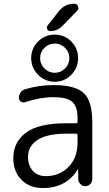

<svg xmlns="http://www.w3.org/2000/svg" viewBox="-20 -999 573 1007"><path d="M307.6 -863.3Q281.2 -835.9 244.1 -835.9Q232.4 -835.9 227.5 -846.2Q222.7 -856.4 229.5 -865.2L288.1 -939.5Q319.3 -979.5 370.1 -979.5Q383.8 -979.5 389.2 -965.8Q394.5 -952.1 385.7 -943.4ZM378.9 -352.5Q386.7 -352.5 386.7 -359.4V-379.9Q386.7 -440.4 358.9 -464.8Q331.1 -489.3 259.8 -489.3Q190.4 -489.3 111.3 -462.9Q99.6 -459 89.4 -466.3Q79.1 -473.6 79.1 -486.3Q79.1 -502 88.4 -514.6Q97.7 -527.3 112.3 -531.2Q185.5 -552.7 259.8 -552.7Q375 -552.7 419.4 -510.7Q463.9 -468.8 463.9 -359.4V-58.6Q463.9 -43.9 453.1 -33.2Q442.4 -22.5 427.7 -22.5Q413.1 -22.5 402.3 -33.2Q391.6 -43.9 390.6 -58.6L389.6 -110.4Q389.6 -111.3 388.7 -111.3Q387.7 -111.3 387.7 -110.4Q328.1 -12.7 204.1 -12.7Q135.7 -12.7 92.8 -55.7Q49.8 -98.6 49.8 -169.9Q49.8 -252.9 115.7 -302.7Q181.6 -352.5 327.1 -352.5ZM386.7 -291Q386.7 -297.9 378.9 -297.9H327.1Q228.5 -297.9 177.7 -265.6Q127 -233.4 127 -175.8Q127 -130.9 152.3 -103Q177.7 -75.2 219.7 -75.2Q292 -75.2 339.4 -123.5Q386.7 -171.9 386.7 -250ZM354 -781.2Q389.6 -745.1 389.6 -694.3Q389.6 -643.6 354 -606.9Q318.4 -570.3 267.1 -570.3Q215.8 -570.3 179.7 -606.9Q143.6 -643.6 143.6 -694.3Q143.6 -745.1 179.7 -781.2Q215.8 -817.4 267.1 -817.4Q318.4 -817.4 354 -781.2ZM343.8 -694.3Q343.8 -725.6 321.3 -748Q298.8 -770.5 267.1 -770.5Q235.4 -770.5 212.9 -748Q190.4 -725.6 190.4 -694.3Q190.4 -662.1 213.4 -639.6Q236.3 -617.2 267.1 -617.2Q297.9 -617.2 320.8 -639.6Q343.8 -662.1 343.8 -694.3Z"/></svg>

Font: Gen Jyuu Gothic Normal
Style: Regular
Weight: 300
Designer: [Source Han Sans]
Ryoko NISHIZUKA  (kana & ideographs); Paul D. Hunt (Latin, Greek & Cyrillic); Wenlong ZHANG  (bopomofo
Version: Version 1.002.20150607